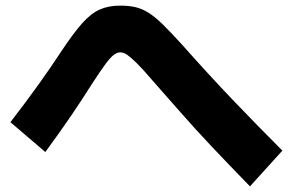

<svg xmlns="http://www.w3.org/2000/svg" viewBox="-20 -677 1040 682"><path d="M868 -15Q792 -93 731.5 -157Q671 -221 620.5 -279Q570 -337 520 -393Q486 -433 465 -453.5Q444 -474 431.5 -482.5Q419 -491 407 -491Q396 -491 384 -482Q372 -473 354 -448.5Q336 -424 306 -378Q274 -327 235 -269.5Q196 -212 141 -137L17 -243Q74 -317 118 -378.5Q162 -440 196 -492Q241 -560 272.5 -595Q304 -630 335 -643.5Q366 -657 407 -657Q438 -657 461.5 -651.5Q485 -646 508 -631.5Q531 -617 559 -589.5Q587 -562 627 -518Q720 -413 807 -322Q894 -231 983 -142Z"/></svg>

Font: M PLUS 1 ExtraBold
Style: Regular
Weight: 800
Designer: Coji Morishita
Foundry: UNDERFOREST DESIGN
Version: Version 1.001